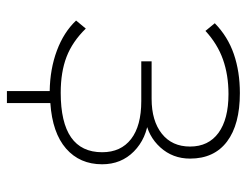

<svg xmlns="http://www.w3.org/2000/svg" viewBox="-100 -488 721 561"><g transform="rotate(90 260.5 -207.5)"><path d="M40 -69.3 63.5 -97.7Q101.6 -58.6 146 -41.5Q190.4 -24.4 251 -24.4Q424.8 -24.4 424.8 -145.5Q424.8 -200.2 386.2 -230Q347.7 -259.8 275.4 -259.8H159.2V-290H268.6Q333 -290 370.6 -319.8Q408.2 -349.6 408.2 -402.3Q408.2 -456.1 368.2 -485.4Q328.1 -514.6 254.9 -514.6Q199.2 -514.6 153.8 -498.5Q108.4 -482.4 70.3 -447.3L47.9 -474.6Q86.9 -512.7 138.2 -530.3Q189.5 -547.9 252 -547.9Q343.8 -547.9 393.6 -510.3Q443.4 -472.7 443.4 -402.3Q443.4 -351.6 410.6 -315.4Q377.9 -279.3 328.1 -271.5L326.2 -281.2Q384.8 -275.4 422.4 -238.3Q460 -201.2 460 -145.5Q460 -80.1 414.1 -40Q368.2 0 281.2 5.9V132.8H246.1V7.8Q181.6 6.8 127.9 -13.2Q74.2 -33.2 40 -69.3Z"/></g></svg>

Font: Min Sans VF VF
Style: Regular
Weight: 400
Designer: Jinseong-Kim, NotoSansCJK, Nunito
Foundry: Jinseong-Kim
Version: Version 1.420;Glyphs 3.1.2 (3151)